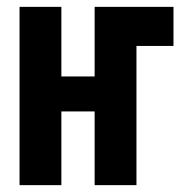

<svg xmlns="http://www.w3.org/2000/svg" viewBox="-20 -540 540 560"><path d="M37 0V-520H159V-317H256V-520H486V-406H378V0H256V-215H159V0Z"/></svg>

Font: Iosevka SS04 Heavy
Style: Regular
Weight: 900
Monospace: yes
Designer: Belleve Invis
Foundry: Belleve Invis
Version: Version 19.0.0; ttfautohint (v1.8.4)